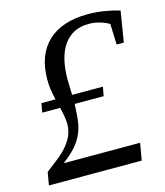

<svg xmlns="http://www.w3.org/2000/svg" viewBox="-102 -740 703 818"><g transform="rotate(-15 250.0 -331.0)"><path d="M435.1 -75.2 421.9 0H12.7L22.5 -57.1L67.4 -91.8Q111.8 -125 134 -159.9Q156.2 -194.8 156.2 -232.9Q156.2 -259.3 144.5 -307.1H65.4L72.8 -347.2H134.8Q122.6 -393.6 122.6 -436.5Q122.6 -544.9 184.3 -603.5Q246.1 -662.1 361.3 -662.1Q428.7 -662.1 500.5 -641.1L478.5 -505.4H446.8L443.4 -596.7Q427.7 -606.9 403.1 -614Q378.4 -621.1 354 -621.1Q282.7 -621.1 244.4 -567.6Q206.1 -514.2 206.1 -415.5L208 -347.2H343.8L336.4 -307.1H208.5Q207 -256.3 201.7 -224.1Q194.8 -181.6 170.7 -146.5Q146.5 -111.3 98.1 -75.2Z"/></g></svg>

Font: Tinos
Style: Italic
Weight: 400
Italic angle: -16.333°
Designer: Steve Matteson
Foundry: Monotype Imaging Inc.
Version: Version 1.32